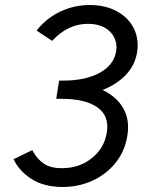

<svg xmlns="http://www.w3.org/2000/svg" viewBox="-20 -732 584 764"><path d="M34 -98.5 108.2 -134.5 112.5 -127.7Q128.3 -99 154.2 -80.9Q180.2 -62.8 226.5 -62.8Q296.5 -62.8 346.3 -103.4Q396.2 -144 405.3 -206.7Q415.3 -270.7 367.6 -304.8Q319.8 -338.8 225 -338.8H203.7L214.5 -405H229.2Q313.5 -405 375.9 -379.4Q438.3 -353.8 468.2 -305.1Q498.2 -256.3 486.3 -189.2Q476.3 -129.3 439.3 -83.5Q402.3 -37.7 347.4 -12.8Q292.5 12 229.8 12Q155.8 12 106.4 -19.2Q57 -50.3 34 -98.5ZM215.3 -411.2H231.2Q319 -411.2 376.5 -442.2Q434 -473.3 442.5 -530.2Q446.7 -558.8 434.2 -583.6Q421.8 -608.3 395.2 -622.8Q368.5 -637.2 330.5 -637.2Q289.8 -637.2 254 -620.1Q218.2 -603 187.5 -569.3L125.7 -610.3Q150.5 -642.3 183.2 -664.9Q216 -687.5 255.1 -699.8Q294.2 -712 337.2 -712Q398.8 -712 444.9 -687.2Q491 -662.3 512.4 -619Q533.8 -575.7 525.5 -523.8Q516.3 -467.7 474.3 -427.5Q432.3 -387.3 367.4 -366.6Q302.5 -345.8 224.2 -345.8H204.8Z"/></svg>

Font: Oak Sans Light Italic
Style: Regular
Weight: 400
Italic angle: -9.5°
Foundry: Erik Kennedy, Walven
Version: Version 1.000;Glyphs 3.1.2 (3151)